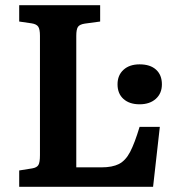

<svg xmlns="http://www.w3.org/2000/svg" viewBox="-20 -720 684 740"><path d="M54 0V-63L104 -71Q122 -74 128 -84Q134 -94 134 -122V-582Q134 -607 127.5 -617Q121 -627 102 -630L54 -637V-700H366V-637L307 -629Q287 -626 280.5 -616.5Q274 -607 274 -582V-75H371Q413 -75 438.5 -88Q464 -101 481.5 -134.5Q499 -168 518 -231H596L570 0ZM518 -318Q479 -318 456 -338.5Q433 -359 433 -395Q433 -430 456 -451Q479 -472 518 -472Q559 -472 581.5 -451.5Q604 -431 604 -395Q604 -360 580.5 -339Q557 -318 518 -318Z"/></svg>

Font: Literata 12pt SemiBold
Style: Regular
Weight: 600
Designer: Latin by Veronika Burian and Jose Scaglione. Greek by Irene Vlachou. Cyrillic by Vera Evstafieva.
Foundry: TypeTogether
Version: Version 3.002